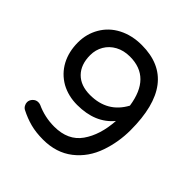

<svg xmlns="http://www.w3.org/2000/svg" viewBox="-187 -834 987 987"><g transform="rotate(45 306.5 -340.5)"><path d="M556.6 -341.8Q556.6 -255.9 529.3 -176.8Q500 -91.8 434.1 -40.5Q368.2 10.7 272.5 10.7Q220.7 10.7 180.2 0Q139.6 -10.7 99.6 -31.2Q89.8 -36.1 84 -46.4Q78.1 -56.6 78.1 -67.4Q78.1 -83 90.3 -95.7Q102.5 -108.4 119.1 -108.4Q127.9 -108.4 135.7 -105.5Q197.3 -77.1 265.6 -77.1Q366.2 -77.1 414.6 -146Q462.9 -214.8 469.7 -322.3Q401.4 -239.3 270.5 -239.3Q206.1 -239.3 154.3 -267.6Q101.6 -297.9 73.7 -350.1Q45.9 -402.3 45.9 -469.7Q45.9 -531.2 75.2 -582Q105.5 -634.8 161.1 -663.6Q216.8 -692.4 288.1 -692.4Q556.6 -692.4 556.6 -341.8ZM464.8 -428.7Q438.5 -607.4 287.1 -607.4Q242.2 -607.4 208 -588.9Q173.8 -570.3 155.3 -538.6Q136.7 -506.8 136.7 -467.8Q136.7 -399.4 174.8 -360.8Q212.9 -322.3 281.2 -322.3Q407.2 -322.3 464.8 -428.7Z"/></g></svg>

Font: YuPearl-Regular
Style: Regular
Weight: 400
Designer: Max Yao
Foundry: Max-Everyday
Version: Version 1.011; ttfautohint (v1.8.3)